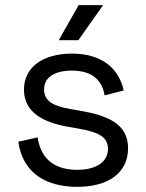

<svg xmlns="http://www.w3.org/2000/svg" viewBox="-20 -711 567 745"><path d="M280 14C400 14 477 -40 477 -136C477 -231 396 -263 293 -281L252 -288C190 -299 151 -317 151 -364C151 -411 192 -437 259 -437C325 -437 374 -411 386 -341L460 -360C440 -451 369 -503 259 -503C147 -503 73 -451 73 -363C73 -275 148 -236 244 -219L285 -212C356 -199 399 -183 399 -133C399 -83 353 -52 280 -52C206 -52 140 -82 126 -178L51 -161C68 -40 158 14 280 14ZM208 -555H284L380 -691H285Z"/></svg>

Font: Meta Space
Style: Regular
Weight: 400
Designer: Meta Pool / Florian Karsten
Foundry: Meta Pool / Florian Karsten
Version: Version 2.000;Glyphs 3.1.1 (3137)